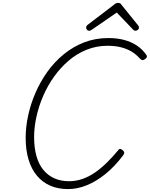

<svg xmlns="http://www.w3.org/2000/svg" viewBox="-20 -1276 1028 1317"><path d="M447 21Q379 21 325.5 -2Q272 -25 234 -70Q196 -115 176 -181Q156 -247 156 -330Q156 -404 173 -483Q190 -562 223 -638.5Q256 -715 304.5 -783Q353 -851 417 -903.5Q481 -956 557.5 -985.5Q634 -1015 724 -1015Q783 -1015 832 -1002Q881 -989 919.5 -963Q958 -937 984 -899Q990 -890 986.5 -882.5Q983 -875 971 -868Q960 -862 954.5 -863.5Q949 -865 937 -877Q911 -906 878.5 -924.5Q846 -943 806.5 -952.5Q767 -962 717 -962Q642 -962 574.5 -935Q507 -908 451 -860Q395 -812 351 -750.5Q307 -689 276.5 -618.5Q246 -548 230 -475.5Q214 -403 214 -336Q214 -262 230 -205.5Q246 -149 277 -111Q308 -73 352.5 -53Q397 -33 453 -33Q502 -33 547 -49Q592 -65 633.5 -94Q675 -123 714.5 -162Q754 -201 791 -246Q798 -256 805.5 -254.5Q813 -253 822 -245Q831 -238 832 -229.5Q833 -221 825 -211Q768 -135 704.5 -83.5Q641 -32 576 -5.5Q511 21 447 21ZM591 -1065Q582 -1065 576.5 -1072Q571 -1079 571 -1087Q571 -1093 573 -1096.5Q575 -1100 579 -1104L760 -1242Q769 -1251 776 -1253.5Q783 -1256 791 -1256Q798 -1256 804 -1253Q810 -1250 815 -1241L928 -1101Q931 -1098 932 -1093.5Q933 -1089 933 -1086Q933 -1077 925 -1071Q917 -1065 910 -1065Q904 -1065 899 -1068Q894 -1071 890 -1076L781 -1190L614 -1075Q607 -1070 602 -1067.5Q597 -1065 591 -1065Z"/></svg>

Font: Playwrite US Trad ExtraLight
Style: Regular
Weight: 250
Designer: Veronika Burian, José Scaglione
Foundry: TypeTogether
Version: Version 1.003